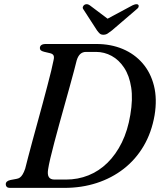

<svg xmlns="http://www.w3.org/2000/svg" viewBox="-20 -914 788 934"><path d="M8 -17.5Q8 -25.5 13.8 -30.8Q19.5 -36 31.5 -38.5L61 -44Q70 -45.5 77 -50.5Q84 -55.5 90.2 -65.8Q96.5 -76 102.5 -93.5Q108 -115.5 117 -150Q126 -184.5 137.5 -227Q149 -269.5 161.8 -315.8Q174.5 -362 187 -408.2Q199.5 -454.5 210.2 -495.5Q221 -536.5 229 -569.2Q237 -602 240.5 -621Q244.5 -637 240.2 -644.8Q236 -652.5 222.5 -655.5L195 -662Q183.5 -665 178.8 -669Q174 -673 174 -680Q174 -689.5 181.2 -694.8Q188.5 -700 203 -700H449Q519 -700 576.8 -675.8Q634.5 -651.5 673.8 -606Q713 -560.5 729 -496.8Q745 -433 732 -353.5Q717.5 -269.5 678.8 -203.8Q640 -138 581.8 -92.8Q523.5 -47.5 450.5 -23.8Q377.5 0 293.5 0H30.5Q17.5 0 12.8 -5Q8 -10 8 -17.5ZM300.5 -40.5Q359 -40.5 410.2 -61Q461.5 -81.5 502.8 -122Q544 -162.5 572.8 -221Q601.5 -279.5 614 -355.5Q627 -431.5 618.2 -488.5Q609.5 -545.5 584.2 -584Q559 -622.5 523.2 -642Q487.5 -661.5 447 -661.5H399Q382 -661.5 370.8 -651.5Q359.5 -641.5 353 -620Q348.5 -600.5 339.5 -567.5Q330.5 -534.5 319 -492.2Q307.5 -450 294.2 -403.2Q281 -356.5 268.2 -309.8Q255.5 -263 244.2 -220.8Q233 -178.5 225 -144.5Q217 -110.5 214 -90Q210 -65 217.5 -52.8Q225 -40.5 246 -40.5ZM520 -810.5 417 -888Q403 -898 390.5 -890.5Q385.5 -887 383.2 -880.8Q381 -874.5 386 -868L452 -766Q459 -756.5 465.2 -750.8Q471.5 -745 483 -745Q494.5 -745 503.5 -750.8Q512.5 -756.5 524.5 -766L643.5 -868Q652.5 -874.5 654.2 -880.8Q656 -887 652.5 -890.5Q648.5 -894.5 641.2 -893.5Q634 -892.5 624.5 -888L480 -810.5Z"/></svg>

Font: Fraunces
Style: Italic
Weight: 400
Italic angle: -16°
Version: Version 1.000;[b76b70a41]